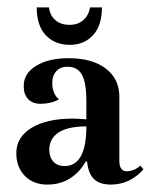

<svg xmlns="http://www.w3.org/2000/svg" viewBox="-20 -489 407 518"><path d="M89 -209Q68 -209 56 -221.5Q44 -234 44 -257Q44 -291 77.5 -311.5Q111 -332 165 -332Q229 -332 265.5 -304Q302 -276 302 -228V-55Q302 -27 322 -27Q341 -27 359 -42L367 -32Q330 9 279 9Q249 9 233.5 -6Q218 -21 215 -53H211Q195 -24 168.5 -7.5Q142 9 108 9Q70 9 47 -14.5Q24 -38 24 -76Q24 -119 65 -144Q106 -169 176 -169Q189 -169 213 -167V-217Q213 -266 201 -287.5Q189 -309 162 -309Q143 -309 132 -297Q121 -285 121 -266Q121 -236 139 -221Q118 -209 89 -209ZM213 -148Q163 -148 138 -131.5Q113 -115 113 -85Q113 -65 124 -53Q135 -41 154 -41Q213 -41 213 -148ZM79 -469H112Q115 -447 129.5 -434.5Q144 -422 168 -422Q190 -422 204.5 -434.5Q219 -447 223 -469H255Q255 -420 231 -394Q207 -368 168 -368Q128 -368 103.5 -394Q79 -420 79 -469Z"/></svg>

Font: Katibeh
Style: Regular
Weight: 400
Designer: Arabic design by Kourosh Beigpour, Latin design by Eduardo Tunni, engineering by Lasse Fister
Version: Version 1.000